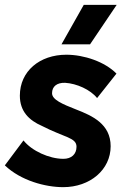

<svg xmlns="http://www.w3.org/2000/svg" viewBox="-25 -759 520 793"><path d="M236 14C347 14 432 -58 432 -155C432 -247 356 -281 289 -307C233 -329 190 -347 190 -374C190 -402 210 -418 244 -417C292 -414 348 -389 376 -354L456 -455C408 -504 322 -533 249 -533C139 -533 57 -465 57 -364C57 -299 95 -262 148 -239C241 -191 291 -191 291 -153C291 -122 270 -103 237 -103C178 -103 106 -136 72 -179L-5 -76C61 -13 162 14 236 14ZM347 -576 457 -739H321L229 -576Z"/></svg>

Font: Fixel Text 20240404
Style: Bold Italic
Weight: 700
Width: 4
Italic angle: -10°
Designer: AlfaBravo + MacPaw
Foundry: Kyrylo Tkachov, Marchela Mozhyna, Serhii Makarenko, Maria Weinstein, Zakhar Kryvoshyya
Version: Version 1.211;Glyphs 3.2 (3225)